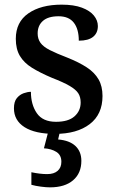

<svg xmlns="http://www.w3.org/2000/svg" viewBox="-20 -566 503 826"><path d="M217 10Q131 10 85.5 -19Q40 -48 40 -100Q40 -129 52.5 -144Q65 -159 82 -165Q99 -171 113 -171Q113 -116 138.5 -79Q164 -42 221 -42Q274 -42 300.5 -65.5Q327 -89 327 -125Q327 -149 316.5 -165Q306 -181 279.5 -196.5Q253 -212 204 -231Q152 -253 117.5 -274.5Q83 -296 65.5 -325.5Q48 -355 48 -399Q48 -471 102 -508.5Q156 -546 245 -546Q298 -546 332.5 -533Q367 -520 384 -499Q401 -478 401 -454Q401 -424 380.5 -407.5Q360 -391 319 -391Q319 -441 297.5 -468.5Q276 -496 232 -496Q187 -496 164.5 -476Q142 -456 142 -422Q142 -399 154 -382Q166 -365 194.5 -350.5Q223 -336 270 -318Q320 -298 353.5 -276Q387 -254 404 -224.5Q421 -195 421 -153Q421 -74 366 -32Q311 10 217 10ZM195 240Q179 240 156 237Q133 234 115 229V175Q153 183 183 183Q212 183 228 169Q244 155 244 130Q244 101 222.5 87.5Q201 74 169 72L190 -9H240L230 34Q279 38 304.5 62Q330 86 330 126Q330 179 294.5 209.5Q259 240 195 240Z"/></svg>

Font: Noto Nastaliq Urdu Medium
Style: Regular
Weight: 500
Designer: Monotype Design Team (Patrick Giasson: type design, Kamal Mansour: OpenType code, Glenda Bellarosa). Updated by Simon Co
Foundry: Monotype Imaging Inc., Simon Cozens
Version: Version 3.007